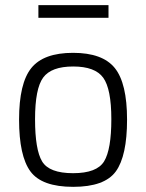

<svg xmlns="http://www.w3.org/2000/svg" viewBox="-20 -715 567 745"><path d="M263.5 -510Q378 -510 425.5 -451Q473 -392 473 -251Q473 -110 429.5 -50Q386 10 264 10Q142 10 98 -50Q54 -110 54 -251Q54 -392 101.5 -451Q149 -510 263.5 -510ZM263.5 -43Q356 -43 384 -89Q412 -135 412 -252.5Q412 -370 380.5 -413.5Q349 -457 264 -457Q179 -457 147.5 -414Q116 -371 116 -252.5Q116 -134 143.5 -88.5Q171 -43 263.5 -43ZM129 -646V-695H401V-646Z"/></svg>

Font: Titillium Web
Style: Light
Weight: 300
Version: Version 1.001;PS 57.000;hotconv 1.0.70;makeotf.lib2.5.55311